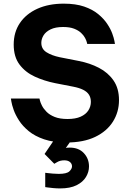

<svg xmlns="http://www.w3.org/2000/svg" viewBox="-20 -770 706 1051"><path d="M344.2 10Q272.4 10 221.5 -7.4Q170.6 -24.8 137.3 -52.2Q104 -79.6 84.2 -110.4Q64.4 -141.2 54.8 -168.6Q45.2 -196 42.4 -213.4Q39.6 -230.8 39.6 -230.8H196Q196 -230.8 198.7 -219.5Q201.4 -208.2 209.7 -191.7Q218 -175.2 234.6 -158.2Q251.2 -141.2 279.3 -129.9Q307.4 -118.6 349.8 -118.6Q393.4 -118.6 421.6 -131.3Q449.8 -144 463.6 -165.5Q477.4 -187 477.4 -212.4Q477.4 -235.2 467.1 -251.4Q456.8 -267.6 435.4 -278.4Q414 -289.2 380.6 -295.6L282 -314.8Q222.8 -326.6 170.8 -350.4Q118.8 -374.2 86.9 -416.6Q55 -459 55 -526Q55 -594 89.1 -644.2Q123.2 -694.4 184.8 -722.2Q246.4 -750 329 -750Q394.4 -750 440.6 -734.1Q486.8 -718.2 517.4 -692.9Q548 -667.6 566.6 -639.8Q585.2 -612 594.4 -586.7Q603.6 -561.4 606.4 -545.5Q609.2 -529.6 609.2 -529.6H457.4Q457.4 -529.6 455.2 -538.9Q453 -548.2 445.6 -562.3Q438.2 -576.4 423.8 -590Q409.4 -603.6 385.6 -612.9Q361.8 -622.2 325.4 -622.2Q283.4 -622.2 256.9 -609.2Q230.4 -596.2 218.3 -576.4Q206.2 -556.6 206.2 -535.4Q206.2 -502 234.3 -484.1Q262.4 -466.2 306.8 -456.8L411.6 -436.2Q471.6 -424.6 521.5 -398.7Q571.4 -372.8 601.4 -329.5Q631.4 -286.2 631.4 -222Q631.4 -156.6 598 -103.8Q564.6 -51 500.8 -20.5Q437 10 344.2 10ZM309 261.4Q290.6 261.4 271.6 259.6Q252.6 257.8 240.1 256Q227.6 254.2 227.6 254.2V175.8Q227.6 175.8 239.8 177.3Q252 178.8 269.3 180.3Q286.6 181.8 301.4 181.8Q345 181.8 359.6 168.1Q374.2 154.4 374.2 140.4Q374.2 126.4 363.1 117Q352 107.6 332 107.6Q309.4 107.6 293.3 117.1Q277.2 126.6 277.2 126.6L224 72.8L288.8 -22.6H384.6L300.4 96.4H274.2Q274.2 96.4 277.9 87.7Q281.6 79 291.2 67.2Q300.8 55.4 318 46.7Q335.2 38 362 38Q410.8 38 439 68.2Q467.2 98.4 467.2 141.2Q467.2 171.4 450.5 199Q433.8 226.6 398.9 244Q364 261.4 309 261.4Z"/></svg>

Font: Be Vietnam Pro Variable Thin
Style: Regular
Weight: 100
Designer: Lam Bao, Tony Le, Vietanh Nguyen
Foundry: Yellow Type Foundry
Version: Version 1.002